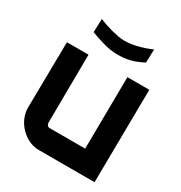

<svg xmlns="http://www.w3.org/2000/svg" viewBox="-190 -960 1029 1094"><g transform="rotate(30 324.0 -413.0)"><path d="M162 -826Q181 -818 203.5 -810.5Q226 -803 249 -797Q272 -791 293.5 -787Q315 -783 333 -783Q376 -783 423 -795.5Q470 -808 507 -825L504 -737Q481 -725 461 -717Q441 -709 421.5 -704Q402 -699 381 -697Q360 -695 336 -695Q298 -695 249.5 -708Q201 -721 159 -738ZM227 0Q168 0 120 -39Q70 -80 55 -139Q53 -149 51.5 -157Q50 -165 50 -173L56 -612H198L194 -160L195 -156Q200 -139 216 -139H449L454 -612H598L591 0Z"/></g></svg>

Font: Covid19
Style: Regular
Weight: 400
Designer: Peter Wiegel
Foundry: (c) CAT - Ing. Peter Wiegel.  for Rudolf Maass + Partner GmbH
Version: Version 001.000